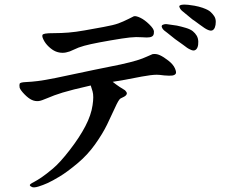

<svg xmlns="http://www.w3.org/2000/svg" viewBox="-20 -749 1040 840"><path d="M377 -375Q293 -356 254 -344Q215 -332 188 -320Q160 -308 150 -307Q134 -305 119 -312Q104 -319 87 -336.5Q70 -354 66 -365Q64 -377 66 -383Q69 -389 93.5 -390Q118 -391 146 -394.5Q174 -398 224 -408L390 -443L508 -467Q553 -477 579 -485Q605 -493 623 -501.5Q641 -510 647 -512Q663 -515 679.5 -507.5Q696 -500 717 -483.5Q738 -467 745.5 -449.5Q753 -432 748.5 -426Q744 -420 733.5 -418.5Q723 -417 699 -419Q676 -422 666 -422Q643 -422 600 -414Q557 -406 527 -400L473 -391Q488 -379 503 -369Q518 -359 527 -354Q535 -346 535 -340Q534 -332 523 -326L507 -318Q499 -313 483.5 -278.5Q468 -244 448.5 -204Q429 -164 396 -117.5Q363 -71 318 -33.5Q273 4 240.5 23.5Q208 43 188 52Q168 61 148.5 67Q129 73 120.5 69.5Q112 66 110.5 61.5Q109 57 129 47Q144 39 162.5 26.5Q181 14 211.5 -11.5Q242 -37 285 -92.5Q328 -148 353.5 -197Q379 -246 385 -289Q391 -328 385 -349L377 -375ZM566 -678Q576 -680 594.5 -671Q613 -662 633 -642.5Q653 -623 653.5 -611.5Q654 -600 650 -594Q646 -588 635 -586Q626 -584 601 -586Q576 -588 548 -585Q520 -582 465 -572.5Q410 -563 378 -556Q346 -549 324 -541L285 -524Q268 -518 254 -518Q238 -518 223.5 -524Q209 -530 193.5 -544.5Q178 -559 170 -576Q162 -592 167 -598Q169 -600 178.5 -602Q188 -604 218 -604Q248 -604 279.5 -606.5Q311 -609 350 -616Q389 -623 433 -631Q477 -639 497.5 -646.5Q518 -654 542 -666L566 -678ZM726 -641 754 -637Q773 -633 793 -627Q813 -621 823.5 -612.5Q834 -604 840.5 -593Q847 -582 847.5 -567Q848 -552 844 -542Q840 -532 832 -529Q824 -526 811 -533Q801 -537 781 -553L746 -578L711 -606Q696 -616 691 -624Q686 -632 688 -636Q688 -640 697.5 -642.5Q707 -645 726 -641ZM803 -728 831 -724Q849 -721 870 -713.5Q891 -706 900.5 -697.5Q910 -689 917 -678.5Q924 -668 924 -653.5Q924 -639 920 -629Q916 -619 908.5 -616Q901 -613 888 -619Q878 -623 852 -642.5Q826 -662 822 -664L788 -692Q773 -703 768 -711.5Q763 -720 765 -723Q766 -726 774.5 -728Q783 -730 803 -728Z"/></svg>

Font: ChillKai
Style: Regular
Weight: 400
Designer: ChillType
Foundry: 寒蝉字型
Version: Version 2.000